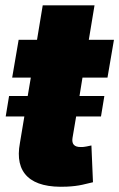

<svg xmlns="http://www.w3.org/2000/svg" viewBox="-20 -696 450 724"><path d="M1.5 -256.8 14.2 -334H84.5L96.2 -403.3H25.9L50.3 -545.9H119.6L141.1 -675.8H336.4L314.9 -545.9H409.7L385.3 -403.3H291L279.8 -334H373.5L360.8 -256.8H267.1L253.4 -175.8Q248 -141.1 284.7 -141.6Q293.5 -141.1 305.9 -143.6Q318.4 -146 324.7 -147.5L330.6 -8.8Q315.4 -4.9 290.3 0.7Q265.1 6.3 231.9 7.8Q128.9 12.7 84 -29.5Q39.1 -71.8 55.2 -157.2L71.8 -256.8Z"/></svg>

Font: Inter Tight Black
Style: Italic
Weight: 900
Italic angle: -9.39999°
Designer: Rasmus Andersson
Foundry: rsms
Version: Version 3.004; ttfautohint (v1.8.4.7-5d5b)